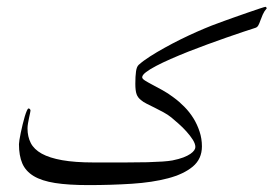

<svg xmlns="http://www.w3.org/2000/svg" viewBox="-20 -473 797 559"><path d="M756.8 -449.2Q749 -439.9 744.9 -430.4Q740.7 -420.9 738 -413.1Q735.4 -405.3 732.4 -399.7Q729.5 -394 724.1 -392.1Q709 -387.2 686.8 -379.9Q664.6 -372.6 638.4 -363.3Q612.3 -354 584 -343.8Q555.7 -333.5 528.6 -322.8Q501.5 -312 477.1 -301.3Q452.6 -290.5 434.1 -280.8Q415.5 -271 404.8 -262.7Q394 -254.4 394 -248Q394 -243.7 402.1 -238.5Q410.2 -233.4 423.1 -226.6Q436 -219.7 452.6 -210.7Q469.2 -201.7 485.8 -189Q502 -177.2 516.8 -162.1Q531.7 -147 543 -128.9Q554.2 -110.8 561 -90.1Q567.9 -69.3 567.9 -46.9Q567.9 -10.3 541.3 12Q514.6 34.2 469.2 46.1Q423.8 58.1 364 62Q304.2 65.9 237.8 65.9Q179.2 65.9 140.4 59.8Q101.6 53.7 78.1 39.6Q54.7 25.4 44.9 2.7Q35.2 -20 35.2 -53.2Q35.2 -56.6 36.6 -65.9Q38.1 -75.2 40.5 -86.7Q43 -98.1 45.9 -110.6Q48.8 -123 52 -133.5Q55.2 -144 58.1 -150.6Q61 -157.2 63 -157.2Q65.4 -157.2 67.1 -155.3Q68.8 -153.3 68.8 -150.9Q68.8 -148.9 67.4 -143.1Q65.9 -137.2 64.5 -129.6Q63 -122.1 61.5 -113.8Q60.1 -105.5 60.1 -99.1Q60.1 -75.2 69.6 -56.6Q79.1 -38.1 101.6 -25.6Q124 -13.2 161.1 -6.6Q198.2 0 252.9 0Q305.7 0 344 0Q382.3 0 409.2 -0.7Q436 -1.5 453.4 -2.7Q470.7 -3.9 481.9 -5.9Q501 -9.8 513.7 -14.6Q526.4 -19.5 534.2 -24.9Q542 -30.3 545.4 -35.4Q548.8 -40.5 548.8 -44.9Q548.8 -54.2 541.3 -66.2Q533.7 -78.1 522.9 -90.1Q512.2 -102.1 500 -112.8Q487.8 -123.5 479 -130.9Q468.8 -139.2 455.8 -146.2Q442.9 -153.3 430.4 -159.4Q418 -165.5 407.2 -170.9Q396.5 -176.3 391.1 -181.2Q381.3 -188.5 377.7 -198.7Q374 -209 374 -229Q374 -251 376 -264.9Q377.9 -278.8 383.8 -284.2Q397.5 -296.4 417 -308.8Q436.5 -321.3 459 -333.7Q481.4 -346.2 505.6 -358.2Q529.8 -370.1 553 -380.4Q576.2 -390.6 596.7 -398.7Q617.2 -406.7 632.8 -412.1Q642.6 -415.5 661.6 -422.4Q680.7 -429.2 700.4 -436Q720.2 -442.9 735.6 -448Q751 -453.1 752.9 -453.1Q754.4 -453.1 754.9 -451.9Q755.4 -450.7 756.8 -449.2Z"/></svg>

Font: Scheherazade Urdu
Style: Regular
Weight: 400
Designer: SIL International
Foundry: SIL International
Version: Version 1.005 (build 117/117)